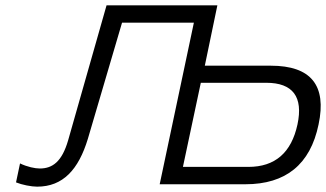

<svg xmlns="http://www.w3.org/2000/svg" viewBox="-20 -690 1221 719"><path d="M379 -670 235 -164C212 -85 177 -59 129 -59C111 -59 82 -65 55 -78L40 -7C62 2 97 9 119 9C216 9 274 -55 309 -170L437 -605H706L578 0H899C1050 0 1142 -74 1173 -224C1204 -370 1145 -444 994 -444H747L794 -670ZM665 -65 732 -380H977C1077 -380 1116 -327 1094 -224C1071 -118 1010 -65 910 -65Z"/></svg>

Font: LT Wave Text Light Italic
Style: Regular
Weight: 300
Designer: Daniel Lyons
Version: Version 2.5 (Glyphs App)